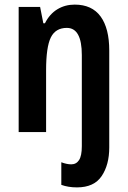

<svg xmlns="http://www.w3.org/2000/svg" viewBox="-20 -573 554 833"><path d="M314 240Q276 240 246 229V131Q270 140 289 140Q311 140 323 121.5Q335 103 335 61V-334Q335 -452 270 -452Q221 -452 200.5 -410.5Q180 -369 180 -268V0H61V-543H154L168 -472H175Q195 -512 228.5 -532.5Q262 -553 304 -553Q379 -553 416.5 -501.5Q454 -450 454 -354V67Q454 142 421 191Q388 240 314 240Z"/></svg>

Font: Avrile Sans Condensed SemiBold
Style: Regular
Weight: 600
Width: 3
Designer: Monotype Design Team
Foundry: Monotype Imaging Inc.
Version: Version 2.001;September 10, 2019;FontCreator 11.5.0.2425 64-